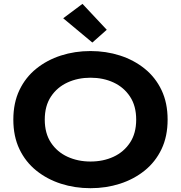

<svg xmlns="http://www.w3.org/2000/svg" viewBox="-20 -978 950 1008"><path d="M50 -350Q50 -438 82 -505Q114 -572 170.5 -617.5Q227 -663 300 -686.5Q373 -710 455 -710Q537 -710 610 -686.5Q683 -663 739.5 -617.5Q796 -572 828 -505Q860 -438 860 -350Q860 -262 828 -195Q796 -128 739.5 -82.5Q683 -37 610 -13.5Q537 10 455 10Q373 10 300 -13.5Q227 -37 170.5 -82.5Q114 -128 82 -195Q50 -262 50 -350ZM215 -350Q215 -278 247.5 -229Q280 -180 334.5 -155Q389 -130 455 -130Q522 -130 576 -155Q630 -180 662.5 -229Q695 -278 695 -350Q695 -422 662.5 -471Q630 -520 576 -545Q522 -570 455 -570Q389 -570 334.5 -545Q280 -520 247.5 -471Q215 -422 215 -350ZM311.8 -882.1 413 -957.7 540.5 -821.7 464.8 -754.6Z"/></svg>

Font: Copperplate Sans CC
Style: Bold
Weight: 700
Designer: indestructible type*
Foundry: Cowboy Collective
Version: Version 1.000